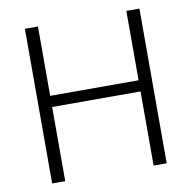

<svg xmlns="http://www.w3.org/2000/svg" viewBox="-80 -790 867 869"><g transform="rotate(-10 354.0 -355.5)"><path d="M150.4 -710.9V-392.1H556.6V-710.9H616.7V0H556.6V-340.8H150.4V0H90.3V-710.9Z"/></g></svg>

Font: Vazirmatn UI FD ExtraLight
Style: Regular
Weight: 200
Designer: Saber Rastikerdar
Foundry: Saber Rastikerdar
Version: Version 33.003